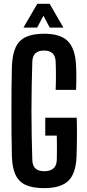

<svg xmlns="http://www.w3.org/2000/svg" viewBox="-20 -987 461 1016"><path d="M214 8.5Q153 8.5 116.2 -8.2Q79.5 -25 62.2 -61.8Q45 -98.5 43 -158Q41.5 -213 41 -274.2Q40.5 -335.5 40.5 -398.2Q40.5 -461 41 -521.8Q41.5 -582.5 43 -637Q45.5 -699 63 -736.8Q80.5 -774.5 117.2 -791.5Q154 -808.5 213.5 -808.5Q299 -808.5 338.2 -770Q377.5 -731.5 382.5 -643Q384 -612 384 -577.2Q384 -542.5 382.5 -511.5H274.5Q276 -545.5 276 -586.8Q276 -628 274.5 -662Q273 -691 257.8 -705.2Q242.5 -719.5 213.5 -719.5Q183 -719.5 167.8 -705.2Q152.5 -691 151 -662Q149 -599.5 147.8 -533.5Q146.5 -467.5 146.5 -400.5Q146.5 -333.5 147.8 -267.5Q149 -201.5 151 -139Q152.5 -109.5 167.8 -95.2Q183 -81 214 -81Q245 -81 262 -95.2Q279 -109.5 280.5 -139Q281 -158 281.2 -181.2Q281.5 -204.5 281.2 -227.2Q281 -250 280.5 -269.5H219.5V-364H386Q387.5 -322 387.2 -269Q387 -216 385 -158Q381.5 -69 341.8 -30.2Q302 8.5 214 8.5ZM104 -841 177.5 -967H242.5L315.5 -841H243L210 -904L176.5 -841Z"/></svg>

Font: Big Shoulders Display Thin
Style: Bold
Weight: 700
Version: Version 2.002